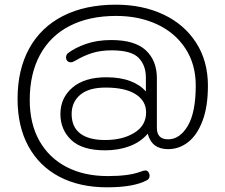

<svg xmlns="http://www.w3.org/2000/svg" viewBox="-20 -731 963 820"><path d="M55 -308Q55 -434 105 -524.5Q155 -615 249.5 -663Q344 -711 475 -711Q588 -711 677 -669.5Q766 -628 817 -549.5Q868 -471 868 -365Q868 -276 845 -215Q822 -154 783.5 -124Q745 -94 698 -94Q628 -94 611 -160Q580 -124 533 -106.5Q486 -89 429 -89Q331 -89 284.5 -133Q238 -177 238 -244Q238 -313 289.5 -357Q341 -401 434 -401Q494 -401 537 -384.5Q580 -368 603 -340V-400Q603 -452 572 -484Q541 -516 457 -516Q411 -516 375 -505Q339 -494 302 -472Q290 -465 283 -465Q273 -465 267.5 -471Q262 -477 262 -485Q262 -496 269 -503Q300 -527 347.5 -543.5Q395 -560 455 -560Q556 -560 603 -516Q650 -472 650 -397V-185Q650 -136 698 -136Q748 -136 782 -193.5Q816 -251 816 -366Q816 -457 771.5 -524.5Q727 -592 650 -627.5Q573 -663 476 -663Q361 -663 278 -620.5Q195 -578 151 -497Q107 -416 107 -304Q107 -203 148 -130Q189 -57 264 -18Q339 21 440 21Q530 21 578 3Q594 -3 601 -3Q609 -3 614 4Q619 12 619 19Q619 33 607 39Q551 69 437 69Q320 69 234 24Q148 -21 101.5 -106Q55 -191 55 -308ZM604 -251Q604 -300 559.5 -328.5Q515 -357 431 -357Q359 -357 322.5 -326Q286 -295 286 -244Q286 -189 322.5 -161Q359 -133 429 -133Q504 -133 554 -164Q604 -195 604 -251Z"/></svg>

Font: Kodchasan ExtraLight
Style: Regular
Weight: 275
Version: Version 1.000; ttfautohint (v1.6)